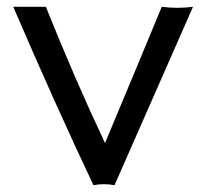

<svg xmlns="http://www.w3.org/2000/svg" viewBox="-20 -545 602 565"><path d="M255 0Q141 -241 19 -525H115Q199 -315 289 -124Q392 -370 456 -525Q502 -519 548 -525L317 0Q286 -6 255 0Z"/></svg>

Font: Rilu
Style: Bold
Weight: 500
Designer: Alí Sinisterra
Foundry: Alí Sinisterra
Version: ""